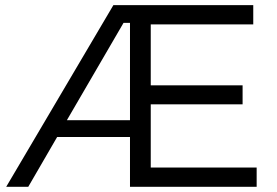

<svg xmlns="http://www.w3.org/2000/svg" viewBox="-20 -720 1066 740"><path d="M561 -74.2H969.2V0H481V-191.9H200.2L88.9 0H3.9L417 -700.2H956.1V-626H561V-391.1H915V-317.9H561ZM237.8 -256.8H481V-631.8H456.1Z"/></svg>

Font: Argentum Sans Light
Style: Regular
Weight: 300
Designer: Julieta Ulanovsky (Modified by Cristiano Sobral)
Foundry: Julieta Ulanovsky
Version: Version 1.000; ttfautohint (v1.5.65-e2d9)